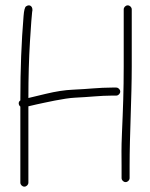

<svg xmlns="http://www.w3.org/2000/svg" viewBox="-20 -690 562 717"><path d="M442 -655V-441C442 -351.9 439.4 -283.7 435.4 -192.3C432.7 -130.4 434 -115.8 434 -71V-25C434 -17.1 441.1 -10 449 -10C456.9 -10 464 -17.1 464 -25V-71C464 -185.6 472 -325.7 472 -441V-655C472 -662.9 464.9 -670 457 -670C449.1 -670 442 -662.9 442 -655ZM56 -292V-8C56 -0.1 63.1 7 71 7C78.9 7 86 -0.1 86 -8V-293C93.3 -295 103.3 -297.3 116 -300C147.3 -306.6 220.5 -323.6 261.1 -325.3C312 -327.5 354.7 -333 398 -333H414C421.9 -333 429 -340.1 429 -348C429 -355.9 421.9 -363 414 -363H398C348.5 -363 310.8 -357.5 252.5 -355.1C222.2 -353.8 188.4 -348.6 151 -339.6C113.7 -330.5 92 -325.3 86 -324C86 -401.3 88 -471.7 91.9 -535.1C95.9 -598.5 98.6 -635.1 100 -645C105.1 -663 92.9 -677.2 77.2 -666.2C72.7 -663.1 69.6 -651 68 -630C60 -534 56 -430.7 56 -320V-315C46.7 -309.2 49.1 -297.1 56 -292Z"/></svg>

Font: MewTooHand
Style: Regular
Weight: 400
Designer: Mew Too, Robert Jablonski
Version: Version 0.77